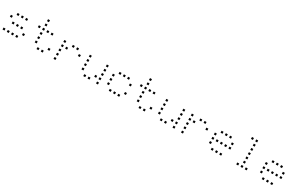

<svg xmlns="http://www.w3.org/2000/svg" viewBox="254 -2307 6093 3913"><g transform="rotate(30 3300.0 -350.5)"><path d="M129 -473Q128 -473 128 -473Q128 -473 128 -472V-429Q128 -428 128 -428Q128 -428 129 -428H172Q173 -428 173 -428Q173 -428 173 -429V-472Q173 -473 173 -473Q173 -473 172 -473ZM229 -473Q228 -473 228 -473Q228 -473 228 -472V-429Q228 -428 228 -428Q228 -428 229 -428H272Q273 -428 273 -428Q273 -428 273 -429V-472Q273 -473 273 -473Q273 -473 272 -473ZM329 -473Q328 -473 328 -473Q328 -473 328 -472V-429Q328 -428 328 -428Q328 -428 329 -428H372Q373 -428 373 -428Q373 -428 373 -429V-472Q373 -473 373 -473Q373 -473 372 -473ZM29 -373Q28 -373 28 -373Q28 -373 28 -372V-329Q28 -328 28 -328Q28 -328 29 -328H72Q73 -328 73 -328Q73 -328 73 -329V-372Q73 -373 73 -373Q73 -373 72 -373ZM129 -273Q128 -273 128 -273Q128 -273 128 -272V-229Q128 -228 128 -228Q128 -228 129 -228H172Q173 -228 173 -228Q173 -228 173 -229V-272Q173 -273 173 -273Q173 -273 172 -273ZM229 -273Q228 -273 228 -273Q228 -273 228 -272V-229Q228 -228 228 -228Q228 -228 229 -228H272Q273 -228 273 -228Q273 -228 273 -229V-272Q273 -273 273 -273Q273 -273 272 -273ZM329 -273Q328 -273 328 -273Q328 -273 328 -272V-229Q328 -228 328 -228Q328 -228 329 -228H372Q373 -228 373 -228Q373 -228 373 -229V-272Q373 -273 373 -273Q373 -273 372 -273ZM429 -173Q428 -173 428 -173Q428 -173 428 -172V-129Q428 -128 428 -128Q428 -128 429 -128H472Q473 -128 473 -128Q473 -128 473 -129V-172Q473 -173 473 -173Q473 -173 472 -173ZM29 -73Q28 -73 28 -73Q28 -73 28 -72V-29Q28 -28 28 -28Q28 -28 29 -28H72Q73 -28 73 -28Q73 -28 73 -29V-72Q73 -73 73 -73Q73 -73 72 -73ZM129 -73Q128 -73 128 -73Q128 -73 128 -72V-29Q128 -28 128 -28Q128 -28 129 -28H172Q173 -28 173 -28Q173 -28 173 -29V-72Q173 -73 173 -73Q173 -73 172 -73ZM229 -73Q228 -73 228 -73Q228 -73 228 -72V-29Q228 -28 228 -28Q228 -28 229 -28H272Q273 -28 273 -28Q273 -28 273 -29V-72Q273 -73 273 -73Q273 -73 272 -73ZM329 -73Q328 -73 328 -73Q328 -73 328 -72V-29Q328 -28 328 -28Q328 -28 329 -28H372Q373 -28 373 -28Q373 -28 373 -29V-72Q373 -73 373 -73Q373 -73 372 -73Z M729 -673Q728 -673 728 -673Q728 -673 728 -672V-629Q728 -628 728 -628Q728 -628 729 -628H772Q773 -628 773 -628Q773 -628 773 -629V-672Q773 -673 773 -673Q773 -673 772 -673ZM729 -573Q728 -573 728 -573Q728 -573 728 -572V-529Q728 -528 728 -528Q728 -528 729 -528H772Q773 -528 773 -528Q773 -528 773 -529V-572Q773 -573 773 -573Q773 -573 772 -573ZM629 -473Q628 -473 628 -473Q628 -473 628 -472V-429Q628 -428 628 -428Q628 -428 629 -428H672Q673 -428 673 -428Q673 -428 673 -429V-472Q673 -473 673 -473Q673 -473 672 -473ZM729 -473Q728 -473 728 -473Q728 -473 728 -472V-429Q728 -428 728 -428Q728 -428 729 -428H772Q773 -428 773 -428Q773 -428 773 -429V-472Q773 -473 773 -473Q773 -473 772 -473ZM829 -473Q828 -473 828 -473Q828 -473 828 -472V-429Q828 -428 828 -428Q828 -428 829 -428H872Q873 -428 873 -428Q873 -428 873 -429V-472Q873 -473 873 -473Q873 -473 872 -473ZM929 -473Q928 -473 928 -473Q928 -473 928 -472V-429Q928 -428 928 -428Q928 -428 929 -428H972Q973 -428 973 -428Q973 -428 973 -429V-472Q973 -473 973 -473Q973 -473 972 -473ZM729 -373Q728 -373 728 -373Q728 -373 728 -372V-329Q728 -328 728 -328Q728 -328 729 -328H772Q773 -328 773 -328Q773 -328 773 -329V-372Q773 -373 773 -373Q773 -373 772 -373ZM729 -273Q728 -273 728 -273Q728 -273 728 -272V-229Q728 -228 728 -228Q728 -228 729 -228H772Q773 -228 773 -228Q773 -228 773 -229V-272Q773 -273 773 -273Q773 -273 772 -273ZM729 -173Q728 -173 728 -173Q728 -173 728 -172V-129Q728 -128 728 -128Q728 -128 729 -128H772Q773 -128 773 -128Q773 -128 773 -129V-172Q773 -173 773 -173Q773 -173 772 -173ZM1029 -173Q1028 -173 1028 -173Q1028 -173 1028 -172V-129Q1028 -128 1028 -128Q1028 -128 1029 -128H1072Q1073 -128 1073 -128Q1073 -128 1073 -129V-172Q1073 -173 1073 -173Q1073 -173 1072 -173ZM829 -73Q828 -73 828 -73Q828 -73 828 -72V-29Q828 -28 828 -28Q828 -28 829 -28H872Q873 -28 873 -28Q873 -28 873 -29V-72Q873 -73 873 -73Q873 -73 872 -73ZM929 -73Q928 -73 928 -73Q928 -73 928 -72V-29Q928 -28 928 -28Q928 -28 929 -28H972Q973 -28 973 -28Q973 -28 973 -29V-72Q973 -73 973 -73Q973 -73 972 -73Z M1229 -473Q1228 -473 1228 -473Q1228 -473 1228 -472V-429Q1228 -428 1228 -428Q1228 -428 1229 -428H1272Q1273 -428 1273 -428Q1273 -428 1273 -429V-472Q1273 -473 1273 -473Q1273 -473 1272 -473ZM1429 -473Q1428 -473 1428 -473Q1428 -473 1428 -472V-429Q1428 -428 1428 -428Q1428 -428 1429 -428H1472Q1473 -428 1473 -428Q1473 -428 1473 -429V-472Q1473 -473 1473 -473Q1473 -473 1472 -473ZM1529 -473Q1528 -473 1528 -473Q1528 -473 1528 -472V-429Q1528 -428 1528 -428Q1528 -428 1529 -428H1572Q1573 -428 1573 -428Q1573 -428 1573 -429V-472Q1573 -473 1573 -473Q1573 -473 1572 -473ZM1229 -373Q1228 -373 1228 -373Q1228 -373 1228 -372V-329Q1228 -328 1228 -328Q1228 -328 1229 -328H1272Q1273 -328 1273 -328Q1273 -328 1273 -329V-372Q1273 -373 1273 -373Q1273 -373 1272 -373ZM1329 -373Q1328 -373 1328 -373Q1328 -373 1328 -372V-329Q1328 -328 1328 -328Q1328 -328 1329 -328H1372Q1373 -328 1373 -328Q1373 -328 1373 -329V-372Q1373 -373 1373 -373Q1373 -373 1372 -373ZM1629 -373Q1628 -373 1628 -373Q1628 -373 1628 -372V-329Q1628 -328 1628 -328Q1628 -328 1629 -328H1672Q1673 -328 1673 -328Q1673 -328 1673 -329V-372Q1673 -373 1673 -373Q1673 -373 1672 -373ZM1229 -273Q1228 -273 1228 -273Q1228 -273 1228 -272V-229Q1228 -228 1228 -228Q1228 -228 1229 -228H1272Q1273 -228 1273 -228Q1273 -228 1273 -229V-272Q1273 -273 1273 -273Q1273 -273 1272 -273ZM1229 -173Q1228 -173 1228 -173Q1228 -173 1228 -172V-129Q1228 -128 1228 -128Q1228 -128 1229 -128H1272Q1273 -128 1273 -128Q1273 -128 1273 -129V-172Q1273 -173 1273 -173Q1273 -173 1272 -173ZM1229 -73Q1228 -73 1228 -73Q1228 -73 1228 -72V-29Q1228 -28 1228 -28Q1228 -28 1229 -28H1272Q1273 -28 1273 -28Q1273 -28 1273 -29V-72Q1273 -73 1273 -73Q1273 -73 1272 -73Z M1829 -473Q1828 -473 1828 -473Q1828 -473 1828 -472V-429Q1828 -428 1828 -428Q1828 -428 1829 -428H1872Q1873 -428 1873 -428Q1873 -428 1873 -429V-472Q1873 -473 1873 -473Q1873 -473 1872 -473ZM2229 -473Q2228 -473 2228 -473Q2228 -473 2228 -472V-429Q2228 -428 2228 -428Q2228 -428 2229 -428H2272Q2273 -428 2273 -428Q2273 -428 2273 -429V-472Q2273 -473 2273 -473Q2273 -473 2272 -473ZM1829 -373Q1828 -373 1828 -373Q1828 -373 1828 -372V-329Q1828 -328 1828 -328Q1828 -328 1829 -328H1872Q1873 -328 1873 -328Q1873 -328 1873 -329V-372Q1873 -373 1873 -373Q1873 -373 1872 -373ZM2229 -373Q2228 -373 2228 -373Q2228 -373 2228 -372V-329Q2228 -328 2228 -328Q2228 -328 2229 -328H2272Q2273 -328 2273 -328Q2273 -328 2273 -329V-372Q2273 -373 2273 -373Q2273 -373 2272 -373ZM1829 -273Q1828 -273 1828 -273Q1828 -273 1828 -272V-229Q1828 -228 1828 -228Q1828 -228 1829 -228H1872Q1873 -228 1873 -228Q1873 -228 1873 -229V-272Q1873 -273 1873 -273Q1873 -273 1872 -273ZM2229 -273Q2228 -273 2228 -273Q2228 -273 2228 -272V-229Q2228 -228 2228 -228Q2228 -228 2229 -228H2272Q2273 -228 2273 -228Q2273 -228 2273 -229V-272Q2273 -273 2273 -273Q2273 -273 2272 -273ZM1829 -173Q1828 -173 1828 -173Q1828 -173 1828 -172V-129Q1828 -128 1828 -128Q1828 -128 1829 -128H1872Q1873 -128 1873 -128Q1873 -128 1873 -129V-172Q1873 -173 1873 -173Q1873 -173 1872 -173ZM2129 -173Q2128 -173 2128 -173Q2128 -173 2128 -172V-129Q2128 -128 2128 -128Q2128 -128 2129 -128H2172Q2173 -128 2173 -128Q2173 -128 2173 -129V-172Q2173 -173 2173 -173Q2173 -173 2172 -173ZM2229 -173Q2228 -173 2228 -173Q2228 -173 2228 -172V-129Q2228 -128 2228 -128Q2228 -128 2229 -128H2272Q2273 -128 2273 -128Q2273 -128 2273 -129V-172Q2273 -173 2273 -173Q2273 -173 2272 -173ZM1929 -73Q1928 -73 1928 -73Q1928 -73 1928 -72V-29Q1928 -28 1928 -28Q1928 -28 1929 -28H1972Q1973 -28 1973 -28Q1973 -28 1973 -29V-72Q1973 -73 1973 -73Q1973 -73 1972 -73ZM2029 -73Q2028 -73 2028 -73Q2028 -73 2028 -72V-29Q2028 -28 2028 -28Q2028 -28 2029 -28H2072Q2073 -28 2073 -28Q2073 -28 2073 -29V-72Q2073 -73 2073 -73Q2073 -73 2072 -73ZM2229 -73Q2228 -73 2228 -73Q2228 -73 2228 -72V-29Q2228 -28 2228 -28Q2228 -28 2229 -28H2272Q2273 -28 2273 -28Q2273 -28 2273 -29V-72Q2273 -73 2273 -73Q2273 -73 2272 -73Z M2529 -473Q2528 -473 2528 -473Q2528 -473 2528 -472V-429Q2528 -428 2528 -428Q2528 -428 2529 -428H2572Q2573 -428 2573 -428Q2573 -428 2573 -429V-472Q2573 -473 2573 -473Q2573 -473 2572 -473ZM2629 -473Q2628 -473 2628 -473Q2628 -473 2628 -472V-429Q2628 -428 2628 -428Q2628 -428 2629 -428H2672Q2673 -428 2673 -428Q2673 -428 2673 -429V-472Q2673 -473 2673 -473Q2673 -473 2672 -473ZM2729 -473Q2728 -473 2728 -473Q2728 -473 2728 -472V-429Q2728 -428 2728 -428Q2728 -428 2729 -428H2772Q2773 -428 2773 -428Q2773 -428 2773 -429V-472Q2773 -473 2773 -473Q2773 -473 2772 -473ZM2429 -373Q2428 -373 2428 -373Q2428 -373 2428 -372V-329Q2428 -328 2428 -328Q2428 -328 2429 -328H2472Q2473 -328 2473 -328Q2473 -328 2473 -329V-372Q2473 -373 2473 -373Q2473 -373 2472 -373ZM2829 -373Q2828 -373 2828 -373Q2828 -373 2828 -372V-329Q2828 -328 2828 -328Q2828 -328 2829 -328H2872Q2873 -328 2873 -328Q2873 -328 2873 -329V-372Q2873 -373 2873 -373Q2873 -373 2872 -373ZM2429 -273Q2428 -273 2428 -273Q2428 -273 2428 -272V-229Q2428 -228 2428 -228Q2428 -228 2429 -228H2472Q2473 -228 2473 -228Q2473 -228 2473 -229V-272Q2473 -273 2473 -273Q2473 -273 2472 -273ZM2429 -173Q2428 -173 2428 -173Q2428 -173 2428 -172V-129Q2428 -128 2428 -128Q2428 -128 2429 -128H2472Q2473 -128 2473 -128Q2473 -128 2473 -129V-172Q2473 -173 2473 -173Q2473 -173 2472 -173ZM2829 -173Q2828 -173 2828 -173Q2828 -173 2828 -172V-129Q2828 -128 2828 -128Q2828 -128 2829 -128H2872Q2873 -128 2873 -128Q2873 -128 2873 -129V-172Q2873 -173 2873 -173Q2873 -173 2872 -173ZM2529 -73Q2528 -73 2528 -73Q2528 -73 2528 -72V-29Q2528 -28 2528 -28Q2528 -28 2529 -28H2572Q2573 -28 2573 -28Q2573 -28 2573 -29V-72Q2573 -73 2573 -73Q2573 -73 2572 -73ZM2629 -73Q2628 -73 2628 -73Q2628 -73 2628 -72V-29Q2628 -28 2628 -28Q2628 -28 2629 -28H2672Q2673 -28 2673 -28Q2673 -28 2673 -29V-72Q2673 -73 2673 -73Q2673 -73 2672 -73ZM2729 -73Q2728 -73 2728 -73Q2728 -73 2728 -72V-29Q2728 -28 2728 -28Q2728 -28 2729 -28H2772Q2773 -28 2773 -28Q2773 -28 2773 -29V-72Q2773 -73 2773 -73Q2773 -73 2772 -73Z M3129 -673Q3128 -673 3128 -673Q3128 -673 3128 -672V-629Q3128 -628 3128 -628Q3128 -628 3129 -628H3172Q3173 -628 3173 -628Q3173 -628 3173 -629V-672Q3173 -673 3173 -673Q3173 -673 3172 -673ZM3129 -573Q3128 -573 3128 -573Q3128 -573 3128 -572V-529Q3128 -528 3128 -528Q3128 -528 3129 -528H3172Q3173 -528 3173 -528Q3173 -528 3173 -529V-572Q3173 -573 3173 -573Q3173 -573 3172 -573ZM3029 -473Q3028 -473 3028 -473Q3028 -473 3028 -472V-429Q3028 -428 3028 -428Q3028 -428 3029 -428H3072Q3073 -428 3073 -428Q3073 -428 3073 -429V-472Q3073 -473 3073 -473Q3073 -473 3072 -473ZM3129 -473Q3128 -473 3128 -473Q3128 -473 3128 -472V-429Q3128 -428 3128 -428Q3128 -428 3129 -428H3172Q3173 -428 3173 -428Q3173 -428 3173 -429V-472Q3173 -473 3173 -473Q3173 -473 3172 -473ZM3229 -473Q3228 -473 3228 -473Q3228 -473 3228 -472V-429Q3228 -428 3228 -428Q3228 -428 3229 -428H3272Q3273 -428 3273 -428Q3273 -428 3273 -429V-472Q3273 -473 3273 -473Q3273 -473 3272 -473ZM3329 -473Q3328 -473 3328 -473Q3328 -473 3328 -472V-429Q3328 -428 3328 -428Q3328 -428 3329 -428H3372Q3373 -428 3373 -428Q3373 -428 3373 -429V-472Q3373 -473 3373 -473Q3373 -473 3372 -473ZM3129 -373Q3128 -373 3128 -373Q3128 -373 3128 -372V-329Q3128 -328 3128 -328Q3128 -328 3129 -328H3172Q3173 -328 3173 -328Q3173 -328 3173 -329V-372Q3173 -373 3173 -373Q3173 -373 3172 -373ZM3129 -273Q3128 -273 3128 -273Q3128 -273 3128 -272V-229Q3128 -228 3128 -228Q3128 -228 3129 -228H3172Q3173 -228 3173 -228Q3173 -228 3173 -229V-272Q3173 -273 3173 -273Q3173 -273 3172 -273ZM3129 -173Q3128 -173 3128 -173Q3128 -173 3128 -172V-129Q3128 -128 3128 -128Q3128 -128 3129 -128H3172Q3173 -128 3173 -128Q3173 -128 3173 -129V-172Q3173 -173 3173 -173Q3173 -173 3172 -173ZM3429 -173Q3428 -173 3428 -173Q3428 -173 3428 -172V-129Q3428 -128 3428 -128Q3428 -128 3429 -128H3472Q3473 -128 3473 -128Q3473 -128 3473 -129V-172Q3473 -173 3473 -173Q3473 -173 3472 -173ZM3229 -73Q3228 -73 3228 -73Q3228 -73 3228 -72V-29Q3228 -28 3228 -28Q3228 -28 3229 -28H3272Q3273 -28 3273 -28Q3273 -28 3273 -29V-72Q3273 -73 3273 -73Q3273 -73 3272 -73ZM3329 -73Q3328 -73 3328 -73Q3328 -73 3328 -72V-29Q3328 -28 3328 -28Q3328 -28 3329 -28H3372Q3373 -28 3373 -28Q3373 -28 3373 -29V-72Q3373 -73 3373 -73Q3373 -73 3372 -73Z M3629 -473Q3628 -473 3628 -473Q3628 -473 3628 -472V-429Q3628 -428 3628 -428Q3628 -428 3629 -428H3672Q3673 -428 3673 -428Q3673 -428 3673 -429V-472Q3673 -473 3673 -473Q3673 -473 3672 -473ZM4029 -473Q4028 -473 4028 -473Q4028 -473 4028 -472V-429Q4028 -428 4028 -428Q4028 -428 4029 -428H4072Q4073 -428 4073 -428Q4073 -428 4073 -429V-472Q4073 -473 4073 -473Q4073 -473 4072 -473ZM3629 -373Q3628 -373 3628 -373Q3628 -373 3628 -372V-329Q3628 -328 3628 -328Q3628 -328 3629 -328H3672Q3673 -328 3673 -328Q3673 -328 3673 -329V-372Q3673 -373 3673 -373Q3673 -373 3672 -373ZM4029 -373Q4028 -373 4028 -373Q4028 -373 4028 -372V-329Q4028 -328 4028 -328Q4028 -328 4029 -328H4072Q4073 -328 4073 -328Q4073 -328 4073 -329V-372Q4073 -373 4073 -373Q4073 -373 4072 -373ZM3629 -273Q3628 -273 3628 -273Q3628 -273 3628 -272V-229Q3628 -228 3628 -228Q3628 -228 3629 -228H3672Q3673 -228 3673 -228Q3673 -228 3673 -229V-272Q3673 -273 3673 -273Q3673 -273 3672 -273ZM4029 -273Q4028 -273 4028 -273Q4028 -273 4028 -272V-229Q4028 -228 4028 -228Q4028 -228 4029 -228H4072Q4073 -228 4073 -228Q4073 -228 4073 -229V-272Q4073 -273 4073 -273Q4073 -273 4072 -273ZM3629 -173Q3628 -173 3628 -173Q3628 -173 3628 -172V-129Q3628 -128 3628 -128Q3628 -128 3629 -128H3672Q3673 -128 3673 -128Q3673 -128 3673 -129V-172Q3673 -173 3673 -173Q3673 -173 3672 -173ZM3929 -173Q3928 -173 3928 -173Q3928 -173 3928 -172V-129Q3928 -128 3928 -128Q3928 -128 3929 -128H3972Q3973 -128 3973 -128Q3973 -128 3973 -129V-172Q3973 -173 3973 -173Q3973 -173 3972 -173ZM4029 -173Q4028 -173 4028 -173Q4028 -173 4028 -172V-129Q4028 -128 4028 -128Q4028 -128 4029 -128H4072Q4073 -128 4073 -128Q4073 -128 4073 -129V-172Q4073 -173 4073 -173Q4073 -173 4072 -173ZM3729 -73Q3728 -73 3728 -73Q3728 -73 3728 -72V-29Q3728 -28 3728 -28Q3728 -28 3729 -28H3772Q3773 -28 3773 -28Q3773 -28 3773 -29V-72Q3773 -73 3773 -73Q3773 -73 3772 -73ZM3829 -73Q3828 -73 3828 -73Q3828 -73 3828 -72V-29Q3828 -28 3828 -28Q3828 -28 3829 -28H3872Q3873 -28 3873 -28Q3873 -28 3873 -29V-72Q3873 -73 3873 -73Q3873 -73 3872 -73ZM4029 -73Q4028 -73 4028 -73Q4028 -73 4028 -72V-29Q4028 -28 4028 -28Q4028 -28 4029 -28H4072Q4073 -28 4073 -28Q4073 -28 4073 -29V-72Q4073 -73 4073 -73Q4073 -73 4072 -73Z M4229 -473Q4228 -473 4228 -473Q4228 -473 4228 -472V-429Q4228 -428 4228 -428Q4228 -428 4229 -428H4272Q4273 -428 4273 -428Q4273 -428 4273 -429V-472Q4273 -473 4273 -473Q4273 -473 4272 -473ZM4429 -473Q4428 -473 4428 -473Q4428 -473 4428 -472V-429Q4428 -428 4428 -428Q4428 -428 4429 -428H4472Q4473 -428 4473 -428Q4473 -428 4473 -429V-472Q4473 -473 4473 -473Q4473 -473 4472 -473ZM4529 -473Q4528 -473 4528 -473Q4528 -473 4528 -472V-429Q4528 -428 4528 -428Q4528 -428 4529 -428H4572Q4573 -428 4573 -428Q4573 -428 4573 -429V-472Q4573 -473 4573 -473Q4573 -473 4572 -473ZM4229 -373Q4228 -373 4228 -373Q4228 -373 4228 -372V-329Q4228 -328 4228 -328Q4228 -328 4229 -328H4272Q4273 -328 4273 -328Q4273 -328 4273 -329V-372Q4273 -373 4273 -373Q4273 -373 4272 -373ZM4329 -373Q4328 -373 4328 -373Q4328 -373 4328 -372V-329Q4328 -328 4328 -328Q4328 -328 4329 -328H4372Q4373 -328 4373 -328Q4373 -328 4373 -329V-372Q4373 -373 4373 -373Q4373 -373 4372 -373ZM4629 -373Q4628 -373 4628 -373Q4628 -373 4628 -372V-329Q4628 -328 4628 -328Q4628 -328 4629 -328H4672Q4673 -328 4673 -328Q4673 -328 4673 -329V-372Q4673 -373 4673 -373Q4673 -373 4672 -373ZM4229 -273Q4228 -273 4228 -273Q4228 -273 4228 -272V-229Q4228 -228 4228 -228Q4228 -228 4229 -228H4272Q4273 -228 4273 -228Q4273 -228 4273 -229V-272Q4273 -273 4273 -273Q4273 -273 4272 -273ZM4229 -173Q4228 -173 4228 -173Q4228 -173 4228 -172V-129Q4228 -128 4228 -128Q4228 -128 4229 -128H4272Q4273 -128 4273 -128Q4273 -128 4273 -129V-172Q4273 -173 4273 -173Q4273 -173 4272 -173ZM4229 -73Q4228 -73 4228 -73Q4228 -73 4228 -72V-29Q4228 -28 4228 -28Q4228 -28 4229 -28H4272Q4273 -28 4273 -28Q4273 -28 4273 -29V-72Q4273 -73 4273 -73Q4273 -73 4272 -73Z M4929 -473Q4928 -473 4928 -473Q4928 -473 4928 -472V-429Q4928 -428 4928 -428Q4928 -428 4929 -428H4972Q4973 -428 4973 -428Q4973 -428 4973 -429V-472Q4973 -473 4973 -473Q4973 -473 4972 -473ZM5029 -473Q5028 -473 5028 -473Q5028 -473 5028 -472V-429Q5028 -428 5028 -428Q5028 -428 5029 -428H5072Q5073 -428 5073 -428Q5073 -428 5073 -429V-472Q5073 -473 5073 -473Q5073 -473 5072 -473ZM5129 -473Q5128 -473 5128 -473Q5128 -473 5128 -472V-429Q5128 -428 5128 -428Q5128 -428 5129 -428H5172Q5173 -428 5173 -428Q5173 -428 5173 -429V-472Q5173 -473 5173 -473Q5173 -473 5172 -473ZM4829 -373Q4828 -373 4828 -373Q4828 -373 4828 -372V-329Q4828 -328 4828 -328Q4828 -328 4829 -328H4872Q4873 -328 4873 -328Q4873 -328 4873 -329V-372Q4873 -373 4873 -373Q4873 -373 4872 -373ZM5229 -373Q5228 -373 5228 -373Q5228 -373 5228 -372V-329Q5228 -328 5228 -328Q5228 -328 5229 -328H5272Q5273 -328 5273 -328Q5273 -328 5273 -329V-372Q5273 -373 5273 -373Q5273 -373 5272 -373ZM4829 -273Q4828 -273 4828 -273Q4828 -273 4828 -272V-229Q4828 -228 4828 -228Q4828 -228 4829 -228H4872Q4873 -228 4873 -228Q4873 -228 4873 -229V-272Q4873 -273 4873 -273Q4873 -273 4872 -273ZM4929 -273Q4928 -273 4928 -273Q4928 -273 4928 -272V-229Q4928 -228 4928 -228Q4928 -228 4929 -228H4972Q4973 -228 4973 -228Q4973 -228 4973 -229V-272Q4973 -273 4973 -273Q4973 -273 4972 -273ZM5029 -273Q5028 -273 5028 -273Q5028 -273 5028 -272V-229Q5028 -228 5028 -228Q5028 -228 5029 -228H5072Q5073 -228 5073 -228Q5073 -228 5073 -229V-272Q5073 -273 5073 -273Q5073 -273 5072 -273ZM5129 -273Q5128 -273 5128 -273Q5128 -273 5128 -272V-229Q5128 -228 5128 -228Q5128 -228 5129 -228H5172Q5173 -228 5173 -228Q5173 -228 5173 -229V-272Q5173 -273 5173 -273Q5173 -273 5172 -273ZM5229 -273Q5228 -273 5228 -273Q5228 -273 5228 -272V-229Q5228 -228 5228 -228Q5228 -228 5229 -228H5272Q5273 -228 5273 -228Q5273 -228 5273 -229V-272Q5273 -273 5273 -273Q5273 -273 5272 -273ZM4829 -173Q4828 -173 4828 -173Q4828 -173 4828 -172V-129Q4828 -128 4828 -128Q4828 -128 4829 -128H4872Q4873 -128 4873 -128Q4873 -128 4873 -129V-172Q4873 -173 4873 -173Q4873 -173 4872 -173ZM4929 -73Q4928 -73 4928 -73Q4928 -73 4928 -72V-29Q4928 -28 4928 -28Q4928 -28 4929 -28H4972Q4973 -28 4973 -28Q4973 -28 4973 -29V-72Q4973 -73 4973 -73Q4973 -73 4972 -73ZM5029 -73Q5028 -73 5028 -73Q5028 -73 5028 -72V-29Q5028 -28 5028 -28Q5028 -28 5029 -28H5072Q5073 -28 5073 -28Q5073 -28 5073 -29V-72Q5073 -73 5073 -73Q5073 -73 5072 -73ZM5129 -73Q5128 -73 5128 -73Q5128 -73 5128 -72V-29Q5128 -28 5128 -28Q5128 -28 5129 -28H5172Q5173 -28 5173 -28Q5173 -28 5173 -29V-72Q5173 -73 5173 -73Q5173 -73 5172 -73Z M5529 -673Q5528 -673 5528 -673Q5528 -673 5528 -672V-629Q5528 -628 5528 -628Q5528 -628 5529 -628H5572Q5573 -628 5573 -628Q5573 -628 5573 -629V-672Q5573 -673 5573 -673Q5573 -673 5572 -673ZM5629 -673Q5628 -673 5628 -673Q5628 -673 5628 -672V-629Q5628 -628 5628 -628Q5628 -628 5629 -628H5672Q5673 -628 5673 -628Q5673 -628 5673 -629V-672Q5673 -673 5673 -673Q5673 -673 5672 -673ZM5629 -573Q5628 -573 5628 -573Q5628 -573 5628 -572V-529Q5628 -528 5628 -528Q5628 -528 5629 -528H5672Q5673 -528 5673 -528Q5673 -528 5673 -529V-572Q5673 -573 5673 -573Q5673 -573 5672 -573ZM5629 -473Q5628 -473 5628 -473Q5628 -473 5628 -472V-429Q5628 -428 5628 -428Q5628 -428 5629 -428H5672Q5673 -428 5673 -428Q5673 -428 5673 -429V-472Q5673 -473 5673 -473Q5673 -473 5672 -473ZM5629 -373Q5628 -373 5628 -373Q5628 -373 5628 -372V-329Q5628 -328 5628 -328Q5628 -328 5629 -328H5672Q5673 -328 5673 -328Q5673 -328 5673 -329V-372Q5673 -373 5673 -373Q5673 -373 5672 -373ZM5629 -273Q5628 -273 5628 -273Q5628 -273 5628 -272V-229Q5628 -228 5628 -228Q5628 -228 5629 -228H5672Q5673 -228 5673 -228Q5673 -228 5673 -229V-272Q5673 -273 5673 -273Q5673 -273 5672 -273ZM5629 -173Q5628 -173 5628 -173Q5628 -173 5628 -172V-129Q5628 -128 5628 -128Q5628 -128 5629 -128H5672Q5673 -128 5673 -128Q5673 -128 5673 -129V-172Q5673 -173 5673 -173Q5673 -173 5672 -173ZM5529 -73Q5528 -73 5528 -73Q5528 -73 5528 -72V-29Q5528 -28 5528 -28Q5528 -28 5529 -28H5572Q5573 -28 5573 -28Q5573 -28 5573 -29V-72Q5573 -73 5573 -73Q5573 -73 5572 -73ZM5629 -73Q5628 -73 5628 -73Q5628 -73 5628 -72V-29Q5628 -28 5628 -28Q5628 -28 5629 -28H5672Q5673 -28 5673 -28Q5673 -28 5673 -29V-72Q5673 -73 5673 -73Q5673 -73 5672 -73ZM5729 -73Q5728 -73 5728 -73Q5728 -73 5728 -72V-29Q5728 -28 5728 -28Q5728 -28 5729 -28H5772Q5773 -28 5773 -28Q5773 -28 5773 -29V-72Q5773 -73 5773 -73Q5773 -73 5772 -73Z M6129 -473Q6128 -473 6128 -473Q6128 -473 6128 -472V-429Q6128 -428 6128 -428Q6128 -428 6129 -428H6172Q6173 -428 6173 -428Q6173 -428 6173 -429V-472Q6173 -473 6173 -473Q6173 -473 6172 -473ZM6229 -473Q6228 -473 6228 -473Q6228 -473 6228 -472V-429Q6228 -428 6228 -428Q6228 -428 6229 -428H6272Q6273 -428 6273 -428Q6273 -428 6273 -429V-472Q6273 -473 6273 -473Q6273 -473 6272 -473ZM6329 -473Q6328 -473 6328 -473Q6328 -473 6328 -472V-429Q6328 -428 6328 -428Q6328 -428 6329 -428H6372Q6373 -428 6373 -428Q6373 -428 6373 -429V-472Q6373 -473 6373 -473Q6373 -473 6372 -473ZM6029 -373Q6028 -373 6028 -373Q6028 -373 6028 -372V-329Q6028 -328 6028 -328Q6028 -328 6029 -328H6072Q6073 -328 6073 -328Q6073 -328 6073 -329V-372Q6073 -373 6073 -373Q6073 -373 6072 -373ZM6429 -373Q6428 -373 6428 -373Q6428 -373 6428 -372V-329Q6428 -328 6428 -328Q6428 -328 6429 -328H6472Q6473 -328 6473 -328Q6473 -328 6473 -329V-372Q6473 -373 6473 -373Q6473 -373 6472 -373ZM6029 -273Q6028 -273 6028 -273Q6028 -273 6028 -272V-229Q6028 -228 6028 -228Q6028 -228 6029 -228H6072Q6073 -228 6073 -228Q6073 -228 6073 -229V-272Q6073 -273 6073 -273Q6073 -273 6072 -273ZM6129 -273Q6128 -273 6128 -273Q6128 -273 6128 -272V-229Q6128 -228 6128 -228Q6128 -228 6129 -228H6172Q6173 -228 6173 -228Q6173 -228 6173 -229V-272Q6173 -273 6173 -273Q6173 -273 6172 -273ZM6229 -273Q6228 -273 6228 -273Q6228 -273 6228 -272V-229Q6228 -228 6228 -228Q6228 -228 6229 -228H6272Q6273 -228 6273 -228Q6273 -228 6273 -229V-272Q6273 -273 6273 -273Q6273 -273 6272 -273ZM6329 -273Q6328 -273 6328 -273Q6328 -273 6328 -272V-229Q6328 -228 6328 -228Q6328 -228 6329 -228H6372Q6373 -228 6373 -228Q6373 -228 6373 -229V-272Q6373 -273 6373 -273Q6373 -273 6372 -273ZM6429 -273Q6428 -273 6428 -273Q6428 -273 6428 -272V-229Q6428 -228 6428 -228Q6428 -228 6429 -228H6472Q6473 -228 6473 -228Q6473 -228 6473 -229V-272Q6473 -273 6473 -273Q6473 -273 6472 -273ZM6029 -173Q6028 -173 6028 -173Q6028 -173 6028 -172V-129Q6028 -128 6028 -128Q6028 -128 6029 -128H6072Q6073 -128 6073 -128Q6073 -128 6073 -129V-172Q6073 -173 6073 -173Q6073 -173 6072 -173ZM6129 -73Q6128 -73 6128 -73Q6128 -73 6128 -72V-29Q6128 -28 6128 -28Q6128 -28 6129 -28H6172Q6173 -28 6173 -28Q6173 -28 6173 -29V-72Q6173 -73 6173 -73Q6173 -73 6172 -73ZM6229 -73Q6228 -73 6228 -73Q6228 -73 6228 -72V-29Q6228 -28 6228 -28Q6228 -28 6229 -28H6272Q6273 -28 6273 -28Q6273 -28 6273 -29V-72Q6273 -73 6273 -73Q6273 -73 6272 -73ZM6329 -73Q6328 -73 6328 -73Q6328 -73 6328 -72V-29Q6328 -28 6328 -28Q6328 -28 6329 -28H6372Q6373 -28 6373 -28Q6373 -28 6373 -29V-72Q6373 -73 6373 -73Q6373 -73 6372 -73Z"/></g></svg>

Font: Doto Light
Style: Regular
Weight: 300
Monospace: yes
Version: Version 1.000